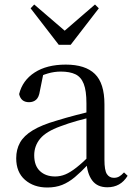

<svg xmlns="http://www.w3.org/2000/svg" viewBox="-20 -818 597 853"><path d="M190 15Q130 15 91 -19Q52 -53 52 -115Q52 -154 69 -184.5Q86 -215 125.5 -239Q165 -263 231 -282Q273 -295 319 -307Q365 -319 405 -328V-303Q365 -293 324 -281.5Q283 -270 249 -257Q185 -234 158.5 -202Q132 -170 132 -128Q132 -82 157.5 -58Q183 -34 225 -34Q248 -34 270 -43Q292 -52 320 -74Q348 -96 386 -134L395 -87H371Q340 -54 312.5 -31Q285 -8 256 3.5Q227 15 190 15ZM457 14Q412 14 389.5 -16.5Q367 -47 364 -100V-103V-359Q364 -415 352 -445.5Q340 -476 315 -488Q290 -500 250 -500Q221 -500 192 -491.5Q163 -483 130 -465L173 -492L157 -413Q153 -386 140.5 -375Q128 -364 109 -364Q73 -364 65 -400Q80 -461 134 -496Q188 -531 272 -531Q359 -531 401.5 -489.5Q444 -448 444 -355V-108Q444 -61 455 -44.5Q466 -28 486 -28Q499 -28 509 -33.5Q519 -39 531 -52L547 -37Q531 -11 508.5 1.5Q486 14 457 14ZM132 -798 295 -658H240L402 -798L419 -781L294 -619H241L116 -781Z"/></svg>

Font: Noto Serif KR
Style: Regular
Weight: 400
Designer: Ryoko NISHIZUKA  (kana & ideographs); Frank Grießhammer (Latin, Greek & Cyrillic); Wenlong ZHANG  (bopomofo); Sandoll Co
Foundry: Adobe
Version: Version 2.003-H1;hotconv 1.1.1;makeotfexe 2.6.0